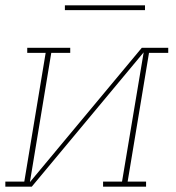

<svg xmlns="http://www.w3.org/2000/svg" viewBox="-38 -699 658 719"><path d="M-18 0V-19H53L133 -501H64V-520H225V-501H154L74 -17L493 -520H592V-501H520L440 -19H509V0H348V-19H419L500 -503L81 0ZM205 -661V-679H505V-661Z"/></svg>

Font: Iosevka Etoile Thin Oblique
Style: Regular
Weight: 100
Italic angle: -9°
Designer: Belleve Invis
Foundry: Belleve Invis
Version: Version 15.5.2; ttfautohint (v1.8.4)